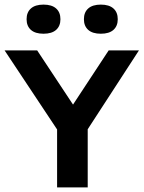

<svg xmlns="http://www.w3.org/2000/svg" viewBox="-40 -814 624 834"><path d="M208 0V-304L235 -211L-20 -595H121.5L296.5 -330.5H258L432 -595H563.5L314 -211L341 -302.5V0ZM398 -667.5Q362 -667.5 343.2 -684.2Q324.5 -701 324.5 -730.5Q324.5 -760.5 343.2 -777.2Q362 -794 398 -794Q434 -794 452.8 -777.2Q471.5 -760.5 471.5 -730.5Q471.5 -701 452.8 -684.2Q434 -667.5 398 -667.5ZM149 -667.5Q113 -667.5 94.2 -684.2Q75.5 -701 75.5 -730.5Q75.5 -760.5 94.2 -777.2Q113 -794 149 -794Q185 -794 203.8 -777.2Q222.5 -760.5 222.5 -730.5Q222.5 -701 203.8 -684.2Q185 -667.5 149 -667.5Z"/></svg>

Font: Encode Sans SC SemiBold
Style: Regular
Weight: 600
Version: Version 3.002